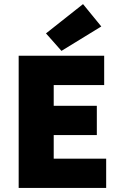

<svg xmlns="http://www.w3.org/2000/svg" viewBox="-20 -924 596 944"><path d="M71.8 0V-649.9H492.2V-505.9H244.1V-403.8H456.1V-259.8H244.1V-144H502V0ZM206.1 -759.8 388.2 -903.8 478 -793.9 282.2 -673.8Z"/></svg>

Font: Source Sans Pro Black
Style: Regular
Weight: 900
Designer: Paul D. Hunt
Foundry: Adobe Systems Incorporated
Version: Version 2.020;PS 2.0;hotconv 1.0.86;makeotf.lib2.5.63406